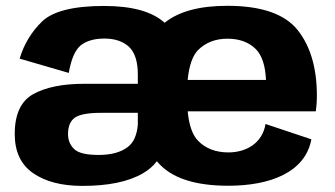

<svg xmlns="http://www.w3.org/2000/svg" viewBox="-20 -618 1124 645"><path d="M256.5 6.5C344 6.5 412 -7.5 460.5 -36C479.5 -47 495 -60.5 507 -76.5C508 -75.5 508.5 -74.5 509.5 -73.5C554.5 -20.5 633.5 6 747 6C886.5 6 1005.5 -38.5 1026 -150L872 -201.5C861.5 -137 807 -106 747.5 -106C705 -106 671 -119 646 -144.5C627 -163.5 615 -196.5 610.5 -244H1041C1043 -259 1044.5 -276.5 1044.5 -297C1044.5 -390 1022.5 -464 979.5 -517.5C936 -571.5 857.5 -598.5 743.5 -598.5C650 -598.5 580 -579.5 533 -541.5C492 -579 424 -598 329.5 -598C227 -598 157.5 -580.5 121.5 -546C86 -511.5 60.5 -470 46 -421L211 -373C219 -419.5 232.5 -450 251 -465.5C270 -480.5 296.5 -488.5 330.5 -488.5C366 -488.5 393.5 -479 413.5 -460.5C433 -442 443 -411 443 -368V-336.5H262.5C190.5 -336.5 134 -325 92 -302C50.5 -279 29.5 -234.5 29.5 -168C29.5 -108.5 50 -65 91 -36.5C132 -8 187 6.5 256.5 6.5ZM610.5 -349.5C615 -397.5 627 -431 645.5 -450C671 -475 703.5 -488 744 -488C784.5 -488 816.5 -476 839.5 -453C860 -432 871.5 -397.5 873.5 -349.5ZM443 -199.5C440 -163.5 428.5 -138.5 409 -124C386 -106.5 353.5 -97.5 311.5 -97.5C270 -97.5 242.5 -104 229 -117.5C215.5 -130.5 208.5 -147 208.5 -167.5C208.5 -194 216.5 -212.5 232 -223C248 -234 277.5 -239 320.5 -239H443Z"/></svg>

Font: Anybody
Style: Bold
Weight: 700
Designer: Tyler Finck
Foundry: Etcetera Type Company
Version: Version 1.110